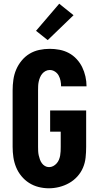

<svg xmlns="http://www.w3.org/2000/svg" viewBox="-20 -1006 540 1034"><path d="M243 8Q215 8 187.5 1Q160 -6 136.5 -21Q113 -36 95 -58Q77 -80 66.5 -106Q56 -132 52 -159.5Q48 -187 48 -215V-520Q48 -548 52 -576.5Q56 -605 67 -631Q78 -657 96.5 -679.5Q115 -702 139 -716.5Q163 -731 191 -737Q219 -743 248 -743Q274 -743 300.5 -738Q327 -733 350.5 -720.5Q374 -708 392.5 -688Q411 -668 422.5 -644.5Q434 -621 440 -594.5Q446 -568 446 -541H309Q309 -556 306 -571Q303 -586 296 -599Q289 -612 276 -620.5Q263 -629 248 -629Q236 -629 225.5 -623.5Q215 -618 207.5 -609Q200 -600 195.5 -589Q191 -578 188.5 -566.5Q186 -555 185.5 -543.5Q185 -532 185 -520V-215Q185 -204 185.5 -192.5Q186 -181 188.5 -169.5Q191 -158 195 -147Q199 -136 205.5 -127Q212 -118 222 -112Q232 -106 244 -106Q256 -106 266.5 -111.5Q277 -117 285 -126Q293 -135 297.5 -146Q302 -157 304 -168.5Q306 -180 306.5 -191.5Q307 -203 307 -215V-297H250V-411H444V-215Q444 -186 441 -157.5Q438 -129 427 -103Q416 -77 396.5 -55.5Q377 -34 352 -20Q327 -6 299 1Q271 8 243 8ZM237 -790 174 -840 299 -986 376 -924Z"/></svg>

Font: Iosevka SS18 Heavy
Style: Regular
Weight: 900
Monospace: yes
Designer: Belleve Invis
Foundry: Belleve Invis
Version: Version 25.1.1; ttfautohint (v1.8.4)